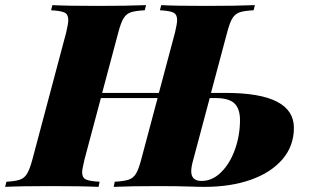

<svg xmlns="http://www.w3.org/2000/svg" viewBox="-67 -728 1206 748"><path d="M1078 -230Q1078 -159 1033 -107Q988 -55 909.5 -27.5Q831 0 730 0Q701 0 682 -1Q620 -3 553 -3Q439 -3 376 0L380 -20Q416 -22 434 -28Q452 -34 462.5 -51Q473 -68 483 -106L547 -346H326L262 -106Q253 -68 253 -57Q253 -36 267.5 -29Q282 -22 321 -20L317 0Q253 -3 130 -3Q12 -3 -47 0L-42 -20Q-7 -22 10.5 -28Q28 -34 38.5 -51.5Q49 -69 59 -106L191 -602Q199 -636 199 -650Q199 -672 184.5 -679Q170 -686 132 -688L137 -708Q193 -705 314 -705Q427 -705 502 -708L497 -688Q460 -686 442.5 -680Q425 -674 414.5 -657Q404 -640 394 -602L331 -366H552L615 -602Q623 -636 623 -650Q623 -672 608.5 -679Q594 -686 556 -688L561 -708Q617 -705 737 -705Q851 -705 926 -708L921 -688Q884 -686 866.5 -680Q849 -674 838.5 -657Q828 -640 818 -602L755 -366H813Q1078 -366 1078 -230ZM868 -260Q868 -304 846.5 -325Q825 -346 772 -346H750L686 -106Q678 -78 678 -61Q678 -23 718 -23Q760 -23 794.5 -57Q829 -91 848.5 -146Q868 -201 868 -260Z"/></svg>

Font: Playfair Display SC Black
Style: Italic
Weight: 900
Italic angle: -14°
Designer: Claus Eggers Sørensen
Foundry: Claus Eggers Sørensen
Version: Version 1.200; ttfautohint (v1.6)